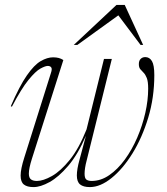

<svg xmlns="http://www.w3.org/2000/svg" viewBox="-20 -752 680 782"><path d="M403.5 -512H435.5L333.5 -100.5Q328.5 -82 326.5 -68.2Q324.5 -54.5 324.5 -44.5Q324.5 -26 332 -20.5Q339.5 -15 353 -15Q391 -15 425.2 -38.8Q459.5 -62.5 488.5 -102.2Q517.5 -142 538.8 -191.2Q560 -240.5 571.8 -292.2Q583.5 -344 583.5 -391Q583.5 -420 577.8 -434.5Q572 -449 564.5 -456.2Q557 -463.5 551.2 -470.5Q545.5 -477.5 545.5 -491Q545.5 -505 553 -512.2Q560.5 -519.5 571.5 -519.5Q589 -519.5 598.8 -503.2Q608.5 -487 608.5 -446Q608.5 -355 583.8 -273Q559 -191 519.5 -127.2Q480 -63.5 434.2 -26.8Q388.5 10 346 10Q319.5 10 306.2 -0.8Q293 -11.5 293 -37.5Q293 -62.5 304 -102L330 -199Q297 -122.5 258 -76.8Q219 -31 182 -10.5Q145 10 116.5 10Q90.5 10 77.2 -0.5Q64 -11 64 -37Q64 -63.5 79 -110.5L187.5 -455Q193 -471 188.8 -477.2Q184.5 -483.5 174.5 -483.5Q164.5 -483.5 144.8 -472.8Q125 -462 96 -426.5Q67 -391 28.5 -317.5L24 -319.5Q59.5 -402 89.5 -445Q119.5 -488 146 -503.2Q172.5 -518.5 196 -518.5Q209.5 -518.5 219.5 -515.8Q229.5 -513 238 -507.5L110 -105.5Q97.5 -66 97.5 -45Q97.5 -28 106 -21.5Q114.5 -15 130 -15Q156 -15 191.5 -35Q227 -55 264.2 -101Q301.5 -147 332.5 -225ZM280.5 -569 454.5 -732H488L563 -569H552.5L462 -689.5L295 -569Z"/></svg>

Font: Newsreader Display ExtraLight
Style: Italic
Weight: 275
Italic angle: -17°
Designer: Hugues Gentile
Foundry: Production Type
Version: Version 1.002